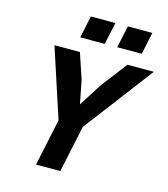

<svg xmlns="http://www.w3.org/2000/svg" viewBox="-131 -1015 974 1116"><g transform="rotate(15 356.5 -457.0)"><path d="M191 0 251 -282 115 -698H268L320 -543L347 -404L434 -541L554 -698H713L397 -282L337 0ZM470 -781 499 -914H646L618 -781ZM248 -781 276 -914H424L395 -781Z"/></g></svg>

Font: Azeret Mono Thin SemiBold
Style: Italic
Weight: 600
Italic angle: -12°
Version: Version 1.002